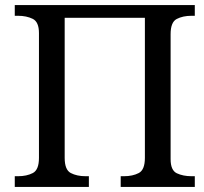

<svg xmlns="http://www.w3.org/2000/svg" viewBox="-20 -734 803 754"><path d="M38 0V-42H51Q85 -42 109 -54.5Q133 -67 133 -114V-604Q133 -648 108.5 -660Q84 -672 51 -672H38V-714H745V-672H732Q698 -672 674 -659.5Q650 -647 650 -600V-109Q650 -65 674.5 -53.5Q699 -42 732 -42H745V0H454V-42H467Q501 -42 525 -54.5Q549 -67 549 -114V-664H234V-114Q234 -67 258 -54.5Q282 -42 316 -42H329V0Z"/></svg>

Font: NotoSerif-Regular
Style: Regular
Weight: 400
Designer: Monotype Design Team
Foundry: Monotype Imaging Inc.
Version: Version 2.007; ttfautohint (v1.8) -l 8 -r 50 -G 200 -x 14 -D